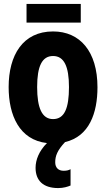

<svg xmlns="http://www.w3.org/2000/svg" viewBox="-20 -720 540 977"><path d="M115 -605H391V-700H115ZM276 237C303 237 325 230 339 224V141C330 146 320 149 304 149C276 149 261 132 261 106C261 74 271 46 311 3C435 -26 476 -146 476 -276C476 -458 387 -560 250 -560C96 -560 24 -439 24 -277C24 -134 78 -8 219 8C179 48 161 93 161 134C161 198 199 237 276 237ZM250 -114C194 -114 169 -170 169 -277C169 -383 194 -435 250 -435C306 -435 331 -382 331 -277C331 -169 308 -114 250 -114Z"/></svg>

Font: Noto Sans Mono ExtraCondensed ExtraBold
Style: Regular
Weight: 800
Width: 2
Designer: Monotype Design Team
Foundry: Monotype Imaging Inc.
Version: Version 2.014